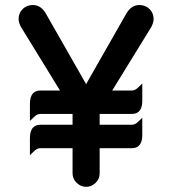

<svg xmlns="http://www.w3.org/2000/svg" viewBox="-20 -725 683 761"><path d="M267.6 -38.1V-137.7H139.6Q126.5 -137.7 113.8 -124.5L98.6 -109.9V-178.7Q98.6 -207 111.8 -220.2Q122.1 -230.5 139.6 -230.5H267.6V-273.4H139.6Q126.5 -273.4 113.8 -260.3L98.6 -245.6V-314.5Q98.6 -342.8 111.8 -356Q122.1 -366.2 139.6 -366.2H217.8L62.5 -619.1Q53.7 -636.7 53.7 -648.9Q53.7 -673.8 70.1 -689.5Q86.4 -705.1 110.4 -705.1Q141.6 -705.1 161.1 -672.4L321.3 -391.6L481.4 -672.4Q501 -705.1 532.2 -705.1Q556.6 -705.1 572.8 -689Q588.9 -672.9 588.9 -649.4Q588.9 -636.7 580.1 -618.7L424.8 -366.2H502.9Q516.1 -366.2 528.8 -379.4L543.9 -394V-325.2Q543.9 -289.1 522.9 -277.8Q514.2 -273.4 502.9 -273.4H375V-230.5H502.9Q516.1 -230.5 528.8 -243.7L543.9 -258.3V-189.5Q543.9 -153.3 522.9 -142.1Q514.2 -137.7 502.9 -137.7H375V-38.1Q375 -15.6 358.6 0Q342.3 15.6 321.3 15.6Q299.8 15.6 283.2 -1Q267.6 -16.6 267.6 -38.1Z"/></svg>

Font: YuPearl-SemiBold
Style: SemiBold
Weight: 600
Designer: Max Yao
Foundry: Max-Everyday
Version: Version 1.011; ttfautohint (v1.8.3)